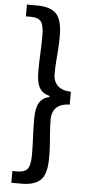

<svg xmlns="http://www.w3.org/2000/svg" viewBox="-63 -832 482 1039"><g transform="rotate(5 178.0 -313.0)"><path d="M40 171V107H66Q109 107 123.5 85.5Q138 64 138 12Q138 -37 135.5 -83.5Q133 -130 133 -185Q133 -242 149.5 -271Q166 -300 205 -310V-315Q166 -325 149.5 -354Q133 -383 133 -440Q133 -496 135.5 -542Q138 -588 138 -638Q138 -690 123.5 -711.5Q109 -733 66 -733H40V-797H97Q166 -797 199 -764.5Q232 -732 232 -643Q232 -603 229.5 -569.5Q227 -536 224.5 -504Q222 -472 222 -434Q222 -413 230.5 -394Q239 -375 260 -362Q281 -349 318 -348V-278Q281 -277 260 -264.5Q239 -252 230.5 -232.5Q222 -213 222 -191Q222 -154 224.5 -122Q227 -90 229.5 -56.5Q232 -23 232 18Q232 107 199 139Q166 171 97 171Z"/></g></svg>

Font: Noto Sans KR Thin Medium
Style: Regular
Weight: 500
Version: Version 2.004-H2;hotconv 1.0.118;makeotfexe 2.5.65603